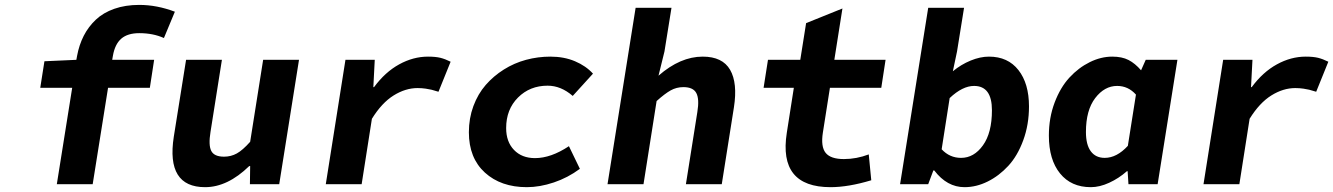

<svg xmlns="http://www.w3.org/2000/svg" viewBox="-20 -755 5465 787"><path d="M212.9 0 275.9 -395H145L162.1 -503.9L293 -509.8L295.9 -525.9Q304.2 -570.8 323.2 -608.2Q342.3 -645.5 372.8 -674.3Q403.3 -703.1 448.7 -719Q494.1 -734.9 550.8 -734.9Q623 -734.9 696.8 -707L651.9 -599.1Q607.9 -619.1 550.8 -619.1Q503.4 -619.1 477.3 -596.7Q451.2 -574.2 442.9 -526.9L439.9 -509.8H611.8L594.2 -395H422.9L359.9 0Z M820.8 12.2Q660.2 12.2 692.4 -194.8L742.7 -509.8H889.6L842.8 -213.9Q834 -160.2 845.9 -136.5Q857.9 -112.8 898.4 -112.8Q926.8 -112.8 950.7 -126Q974.6 -139.2 1005.4 -173.8L1058.6 -509.8H1205.6L1124.5 0H1004.4L1005.4 -74.2H1001.5Q912.6 12.2 820.8 12.2Z M1315.4 0 1396 -509.8H1516.1L1510.3 -397.9H1513.2Q1558.6 -459.5 1616.2 -491.2Q1673.8 -522.9 1734.4 -522.9Q1765.1 -522.9 1784.9 -518.1Q1804.7 -513.2 1827.1 -502L1777.3 -378.9Q1756.3 -385.3 1748.8 -387.2Q1741.2 -389.2 1725.1 -391.6Q1709 -394 1691.4 -394Q1642.1 -394 1593.5 -363.8Q1544.9 -333.5 1504.4 -268.1L1462.4 0Z M2139.6 12.2Q2033.2 12.2 1967.5 -47.6Q1901.9 -107.4 1901.9 -212.9Q1901.9 -270 1920.4 -320.1Q1939 -370.1 1970.9 -406.7Q2002.9 -443.4 2045.2 -470Q2087.4 -496.6 2136.2 -509.8Q2185.1 -522.9 2235.8 -522.9Q2292 -522.9 2336.9 -503.9Q2381.8 -484.9 2410.6 -453.1L2327.6 -361.8Q2279.3 -403.8 2224.6 -403.8Q2151.9 -403.8 2103.3 -355.2Q2054.7 -306.6 2054.7 -230Q2054.7 -173.8 2086.9 -140.4Q2119.1 -106.9 2172.9 -106.9Q2238.3 -106.9 2312 -155.8L2356.9 -63Q2307.6 -26.4 2250 -7.1Q2192.4 12.2 2139.6 12.2Z M2470.2 0 2585.4 -723.1H2732.4L2703.6 -543.9L2679.2 -444.8Q2768.6 -522.9 2860.4 -522.9Q2941.4 -522.9 2972.7 -468.8Q3003.9 -414.6 2988.3 -314.9L2938.5 0H2791.5L2838.4 -295.9Q2847.2 -349.1 2834.2 -373.5Q2821.3 -397.9 2781.2 -397.9Q2752.9 -397.9 2729 -384.5Q2705.1 -371.1 2671.4 -340.8L2617.7 0Z M3384.3 12.2Q3169.9 12.2 3205.1 -210.9L3233.9 -395H3109.9L3127.9 -509.8H3260.3L3284.2 -660.2L3433.1 -720.2L3399.9 -509.8H3609.9L3592.3 -395H3381.8L3353 -211.9Q3343.8 -153.8 3364.3 -128.4Q3384.8 -103 3439 -103Q3490.7 -103 3541 -122.1L3551.3 -16.1Q3457.5 12.2 3384.3 12.2Z M3933.6 12.2Q3861.8 12.2 3809.6 -56.2H3805.7L3784.7 0H3669.4L3784.7 -723.1H3931.6L3902.8 -543.9L3885.7 -462.9Q3919.4 -490.7 3958.7 -506.8Q3998 -522.9 4033.7 -522.9Q4111.3 -522.9 4154.5 -467.8Q4197.8 -412.6 4197.8 -318.8Q4197.8 -244.1 4174.3 -180.2Q4150.9 -116.2 4113 -75.2Q4075.2 -34.2 4028.6 -11Q3981.9 12.2 3933.6 12.2ZM3919.4 -107.9Q3972.2 -107.9 4009 -159.2Q4045.9 -210.4 4045.9 -303.2Q4045.9 -402.8 3972.7 -402.8Q3925.3 -402.8 3872.6 -353L3839.8 -143.1Q3872.6 -107.9 3919.4 -107.9Z M4451.2 12.2Q4370.6 12.2 4325 -44.2Q4279.3 -100.6 4279.3 -199.2Q4279.3 -272 4302.7 -334.2Q4326.2 -396.5 4363.5 -437Q4400.9 -477.5 4446.8 -500.2Q4492.7 -522.9 4539.1 -522.9Q4579.1 -522.9 4606 -509Q4632.8 -495.1 4657.2 -466.8L4676.3 -509.8H4806.2L4725.1 0H4605.5L4602.1 -53.2H4599.1Q4565.9 -23.9 4526.6 -5.9Q4487.3 12.2 4451.2 12.2ZM4508.3 -107.9Q4557.6 -107.9 4603 -157.2L4636.2 -367.2Q4604.5 -402.8 4559.1 -402.8Q4507.3 -402.8 4469.2 -353Q4431.2 -303.2 4431.2 -213.9Q4431.2 -161.6 4451.2 -134.8Q4471.2 -107.9 4508.3 -107.9Z M4913.1 0 4993.7 -509.8H5113.8L5107.9 -397.9H5110.8Q5156.2 -459.5 5213.9 -491.2Q5271.5 -522.9 5332 -522.9Q5362.8 -522.9 5382.6 -518.1Q5402.3 -513.2 5424.8 -502L5375 -378.9Q5354 -385.3 5346.4 -387.2Q5338.9 -389.2 5322.8 -391.6Q5306.6 -394 5289.1 -394Q5239.7 -394 5191.2 -363.8Q5142.6 -333.5 5102.1 -268.1L5060.1 0Z"/></svg>

Font: Office Code Pro D Bold Italic
Style: Regular
Weight: 700
Italic angle: -9°
Designer: Nathan Rutzky & Paul D. Hunt
Foundry: Adobe Systems Incorporated
Version: Version 1.004;PS 001.004;hotconv 1.0.70;makeotf.lib2.5.58329